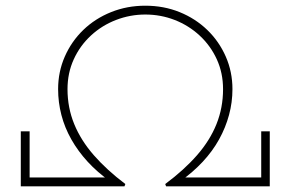

<svg xmlns="http://www.w3.org/2000/svg" viewBox="-20 -654 1020 674"><path d="M58 0V-31H372L366 -18Q322 -49 288 -86Q254 -123 230.5 -164.5Q207 -206 195.5 -250.5Q184 -295 184 -341Q184 -402 207.5 -455.5Q231 -509 272.5 -549Q314 -589 370 -611.5Q426 -634 490 -634Q555 -634 610.5 -611.5Q666 -589 707.5 -549Q749 -509 772.5 -455.5Q796 -402 796 -341Q796 -295 784 -250.5Q772 -206 749 -164.5Q726 -123 691.5 -86Q657 -49 613 -18L608 -31H923V0H563L560 -8Q626 -57 671.5 -109Q717 -161 740 -218.5Q763 -276 763 -341Q763 -398 741 -446Q719 -494 680.5 -529.5Q642 -565 593 -584Q544 -603 490 -603Q437 -603 387.5 -584Q338 -565 299.5 -529.5Q261 -494 239 -446Q217 -398 217 -341Q217 -276 240.5 -218.5Q264 -161 309.5 -109Q355 -57 420 -8L417 0ZM53 0V-193H84V0ZM897 0V-193H927V0Z"/></svg>

Font: BioRhyme SemiExpanded ExtraLight
Style: Regular
Weight: 250
Width: 6
Designer: Aoife Mooney
Foundry: Aoife Mooney Type
Version: Version 1.600;gftools[0.9.33]